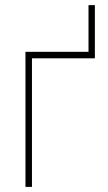

<svg xmlns="http://www.w3.org/2000/svg" viewBox="-20 -731 424 751"><path d="M351.1 -710.9V-502.9H326.2V-710.9ZM350.1 -528.3V-502.9H105V0H79.6V-528.3Z"/></svg>

Font: Roboto Condensed Thin
Style: Regular
Weight: 250
Width: 3
Designer: Christian Robertson
Foundry: Google
Version: Version 3.009; 2024